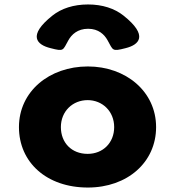

<svg xmlns="http://www.w3.org/2000/svg" viewBox="-20 -826 784 861"><path d="M65 -256C65 -98 189 15 374 15C551 15 680 -98 680 -256C680 -416 544 -528 374 -528C201 -528 65 -416 65 -256ZM253 -256C253 -327 306 -377 373 -377C439 -377 492 -327 492 -256C492 -186 442 -136 373 -136C301 -136 253 -186 253 -256ZM287 -646C301 -671 328 -697 375 -697C422 -697 448 -671 462 -646C488 -600 481 -594 543 -610C604 -625 647 -666 534 -756C494 -788 439 -806 375 -806C310 -806 255 -788 215 -756C102 -666 145 -625 207 -610C268 -594 261 -600 287 -646Z"/></svg>

Font: Hussar Print
Style: Bold
Weight: 700
Foundry: Cannot Into Space Fonts
Version: Version 2.00